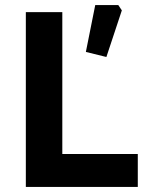

<svg xmlns="http://www.w3.org/2000/svg" viewBox="-20 -738 588 758"><path d="M82 0V-690H226V-130H524V0ZM319 -533 356 -718H447L461 -697L400 -513Z"/></svg>

Font: Oxanium ExtraLight
Style: Bold
Weight: 700
Version: Version 2.000